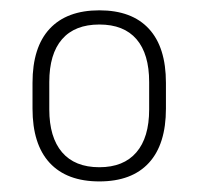

<svg xmlns="http://www.w3.org/2000/svg" viewBox="-20 -667 384 372"><path d="M172.5 -315.5Q109.5 -315.5 76.2 -351.5Q43 -387.5 43 -456.5V-506.5Q43 -575.5 76.2 -611.2Q109.5 -647 172.5 -647Q235.5 -647 268.5 -611.2Q301.5 -575.5 301.5 -506.5V-456.5Q301.5 -387.5 268.5 -351.5Q235.5 -315.5 172.5 -315.5ZM172.5 -343Q219.5 -343 244.2 -371.8Q269 -400.5 269 -455V-508Q269 -562.5 244.5 -591Q220 -619.5 172.5 -619.5Q125 -619.5 100.2 -591Q75.5 -562.5 75.5 -508V-455Q75.5 -401 100.2 -372Q125 -343 172.5 -343Z"/></svg>

Font: Anek Malayalam Medium ExtraLight
Style: Regular
Weight: 250
Version: Version 1.003